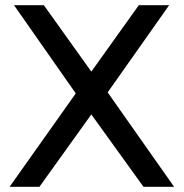

<svg xmlns="http://www.w3.org/2000/svg" viewBox="-20 -720 708 740"><path d="M132 0 332 -279 533 0H651L395 -364L632 -700H515L332 -444L149 -700H34L272 -360L17 0Z"/></svg>

Font: Malon Grotesk Med
Style: Regular
Weight: 500
Designer: Julieta Ulanovsky
Foundry: Julieta Ulanovsky
Version: Version 7.200